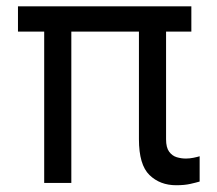

<svg xmlns="http://www.w3.org/2000/svg" viewBox="-20 -565 671 593"><path d="M571 -545.5V-467.3H35.5V-545.5ZM200.3 -545.5V0H116.5V-545.5ZM409.1 -545.5H492.9V-134.9Q492.9 -109.4 502.3 -96.6Q511.7 -83.8 525.7 -79.5Q539.8 -75.3 554 -75.3Q565.7 -75.3 577.9 -77.8Q590.2 -80.3 596.6 -82.4V-4.3Q585.9 -1.1 567.8 3Q549.7 7.1 524.1 7.1Q474.1 7.1 441.6 -24.5Q409.1 -56.1 409.1 -134.9Z"/></svg>

Font: InterMG
Style: Regular
Weight: 400
Designer: Rasmus Andersson
Foundry: rsms
Version: Version 3.019;December 26, 2023;FontCreator 15.0.0.2955 64-b